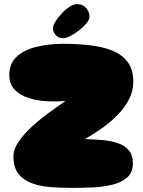

<svg xmlns="http://www.w3.org/2000/svg" viewBox="-20 -909 690 929"><path d="M329 0Q279 0 228.5 -3.5Q178 -7 136.5 -21.5Q95 -36 70 -67Q45 -98 45 -152Q45 -187 70 -223.5Q95 -260 133.5 -295.5Q172 -331 216 -363Q260 -395 297 -421Q257 -417 210 -419Q163 -421 121 -434Q79 -447 52 -474Q25 -501 25 -546Q25 -601 60 -634Q95 -667 154.5 -682Q214 -697 286 -697Q351 -697 411.5 -690.5Q472 -684 520 -665.5Q568 -647 596.5 -610.5Q625 -574 625 -514Q625 -469 604.5 -429Q584 -389 550 -354Q516 -319 474.5 -289.5Q433 -260 391 -236Q436 -235 478 -231Q520 -227 552.5 -215.5Q585 -204 604 -181Q623 -158 623 -119Q623 -74 594.5 -49.5Q566 -25 521 -14.5Q476 -4 425 -2Q374 0 329 0ZM285 -724Q263 -724 249.5 -739.5Q236 -755 236 -771Q236 -785 248 -804.5Q260 -824 278 -843.5Q296 -863 316 -876Q336 -889 351 -889Q382 -889 398 -868.5Q414 -848 413 -828Q413 -814 398.5 -796.5Q384 -779 363 -762.5Q342 -746 321 -735Q300 -724 285 -724Z"/></svg>

Font: Cherry Bomb One
Style: Regular
Weight: 400
Designer: satsuyako
Foundry: satsuyako
Version: Version 4.100; ttfautohint (v1.8.3)